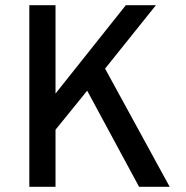

<svg xmlns="http://www.w3.org/2000/svg" viewBox="-20 -720 716 740"><path d="M93 0V-700H194V-359.5L465 -700H581L385 -455.5L634 0H516L316 -370.5L194 -220V0Z"/></svg>

Font: Overpass Medium
Style: Regular
Weight: 500
Designer: Delve Withrington, Dave Bailey, Thomas Jockin
Foundry: Delve Fonts LLC
Version: Version 4.000